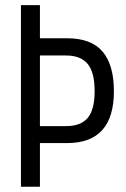

<svg xmlns="http://www.w3.org/2000/svg" viewBox="-20 -710 479 730"><path d="M413.1 -363.3Q413.1 -166 235.4 -166H131.8V0H59.6V-690.4H131.8V-564.5H235.4Q327.1 -564.5 370.1 -513.7Q413.1 -462.9 413.1 -363.3ZM339.8 -363.3Q339.8 -434.6 313.5 -466.8Q287.1 -499 231.4 -499H131.8V-230.5H231.4Q287.1 -230.5 313.5 -261.7Q339.8 -293 339.8 -363.3Z"/></svg>

Font: Altinn-DIN Condensed
Style: Regular
Weight: 400
Width: 3
Designer: Charles Nix
Foundry: Altinn
Version: Version 2.00